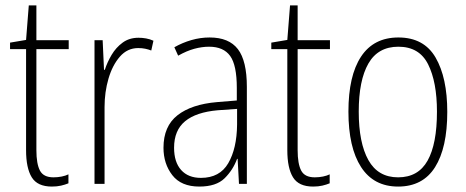

<svg xmlns="http://www.w3.org/2000/svg" viewBox="-20 -677 1716 707"><path d="M177 -24Q193 -24 207.5 -27Q222 -30 232 -35V-2Q220 3 205 6.5Q190 10 171 10Q118 10 97 -24Q76 -58 76 -124V-496H17V-520L76 -530L86 -657H114V-529H233V-496H114V-124Q114 -74 127 -49Q140 -24 177 -24Z M490 -538Q504 -538 518 -535.5Q532 -533 545 -527L537 -491Q527 -495 515 -497.5Q503 -500 489 -500Q449 -500 421.5 -468.5Q394 -437 379.5 -387.5Q365 -338 365 -283V0H328V-529H358L363 -420H366Q375 -448 391 -475Q407 -502 431.5 -520Q456 -538 490 -538Z M752 -539Q823 -539 856 -496Q889 -453 889 -357V0H860L855 -92H853Q838 -51 807 -20.5Q776 10 714 10Q647 10 614.5 -32Q582 -74 582 -133Q582 -212 633.5 -252.5Q685 -293 779 -301L852 -307V-353Q852 -437 827.5 -471Q803 -505 750 -505Q724 -505 696 -497.5Q668 -490 636 -472L622 -503Q652 -520 685 -529.5Q718 -539 752 -539ZM782 -271Q702 -264 661.5 -230.5Q621 -197 621 -133Q621 -80 647 -51Q673 -22 720 -22Q789 -22 820.5 -76Q852 -130 853 -218V-276Z M1139 -24Q1155 -24 1169.5 -27Q1184 -30 1194 -35V-2Q1182 3 1167 6.5Q1152 10 1133 10Q1080 10 1059 -24Q1038 -58 1038 -124V-496H979V-520L1038 -530L1048 -657H1076V-529H1195V-496H1076V-124Q1076 -74 1089 -49Q1102 -24 1139 -24Z M1627 -265Q1627 -133 1582 -61.5Q1537 10 1446 10Q1356 10 1309.5 -62Q1263 -134 1263 -266Q1263 -398 1309.5 -468.5Q1356 -539 1447 -539Q1541 -539 1584 -465Q1627 -391 1627 -265ZM1301 -266Q1301 -151 1336.5 -87.5Q1372 -24 1446 -24Q1520 -24 1554.5 -85.5Q1589 -147 1589 -266Q1589 -375 1556.5 -440Q1524 -505 1447 -505Q1372 -505 1336.5 -443Q1301 -381 1301 -266Z"/></svg>

Font: Noto Sans Lao Looped Condensed ExtraLight
Style: Regular
Weight: 200
Width: 3
Designer: Mark Frömberg, Ben Mitchell
Foundry: The Fontpad Ltd
Version: Version 1.002; ttfautohint (v1.8.4.7-5d5b)